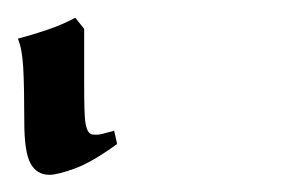

<svg xmlns="http://www.w3.org/2000/svg" viewBox="-306 35 326 219"><path d="M-172.4 199.2Q-201.2 220.2 -220.9 227.3Q-240.7 234.4 -249.5 234.4Q-264.2 234.4 -271.2 221.4Q-278.3 208.5 -278.3 173.8Q-278.3 133.8 -279.5 112.1Q-280.8 90.3 -285.6 79.1Q-270.5 75.2 -252.4 69.1Q-234.4 63 -220.2 55.2L-210 67.9V128.4Q-210 147 -209.7 158.4Q-209.5 169.9 -208.3 176.5Q-207 183.1 -204.8 185.8Q-202.6 188.5 -199.7 188.5Q-194.3 189 -189.2 187.7Q-184.1 186.5 -175.8 184.1Z"/></svg>

Font: Noto Serif Devanagari
Style: Regular
Weight: 400
Designer: Monotype Design Team
Foundry: Monotype Imaging Inc.
Version: Version 1.01